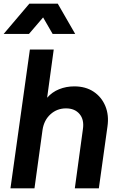

<svg xmlns="http://www.w3.org/2000/svg" viewBox="-34 -1027 647 1047"><path d="M23 0 129 -757H259L223 -494Q250 -525 288.5 -540.5Q327 -556 371 -556Q433 -556 476.5 -527Q520 -498 540.5 -448.5Q561 -399 552 -337L505 0H374L418 -322Q426 -374 400 -405Q374 -436 326 -436Q277 -436 241.5 -404Q206 -372 198 -319L154 0ZM-14 -842 126 -1007H281L376 -842H253L201 -932L124 -842Z"/></svg>

Font: Plus Jakarta Sans
Style: Bold Italic
Weight: 700
Italic angle: -8°
Designer: Gumpita Rahayu
Foundry: Tokotype
Version: Version 2.071; ttfautohint (v1.8.4.7-5d5b);gftools[0.9.29]